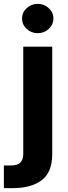

<svg xmlns="http://www.w3.org/2000/svg" viewBox="-61 -789 353 1002"><path d="M60.4 -545.5H211.6V15.3Q211.6 110.1 156.6 151.5Q101.6 192.8 5 192.8H-40.8V74.6H-5.7Q30.9 74.6 45.6 59.1Q60.4 43.7 60.4 12.8ZM135.7 -615.8Q102.3 -615.8 78.1 -638.3Q54 -660.9 54 -692.5Q54 -724.1 78.1 -746.4Q102.3 -768.8 135.7 -768.8Q169.4 -768.8 193.5 -746.4Q217.7 -724.1 217.7 -692.5Q217.7 -660.9 193.5 -638.3Q169.4 -615.8 135.7 -615.8Z"/></svg>

Font: Inter Zeller
Style: Bold
Weight: 700
Designer: Rasmus Andersson; Joe Bland
Foundry: zeller
Version: Version 3.015;git-dec3a8cb1